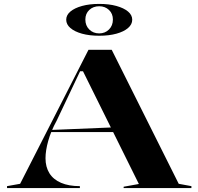

<svg xmlns="http://www.w3.org/2000/svg" viewBox="-20 -963 1016 983"><path d="M16 0V-10L83 -22L433 -708H552L895 -22L960 -10V0H613V-7L691 -21L405 -598H390L270 -345Q241 -292 227 -242Q213 -192 213 -153Q213 -108 233 -76Q253 -44 292.5 -27Q332 -10 389 -10V0ZM226 -287V-297L565 -311V-287ZM488 -943Q538 -943 576 -932.5Q614 -922 635.5 -904Q657 -886 657 -862Q657 -838 635.5 -819.5Q614 -801 576 -790.5Q538 -780 488 -780Q438 -780 400 -790.5Q362 -801 340.5 -819.5Q319 -838 319 -862Q319 -886 340.5 -904Q362 -922 400 -932.5Q438 -943 488 -943ZM488 -931Q457 -931 437 -912Q417 -893 417 -863Q417 -832 437 -812Q457 -792 488 -792Q518 -792 538 -812Q558 -832 558 -863Q558 -893 538 -912Q518 -931 488 -931Z"/></svg>

Font: Kalnia SemiExpanded Medium
Style: Regular
Weight: 500
Width: 6
Designer: Frida Medrano
Foundry: Frida Medrano
Version: Version 1.105